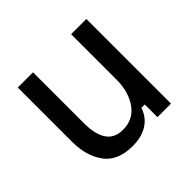

<svg xmlns="http://www.w3.org/2000/svg" viewBox="-130 -645 802 802"><g transform="rotate(-45 271.0 -244.0)"><path d="M231.7 12.5Q144.2 12.5 104.6 -41.7Q65 -95.8 65 -179.2V-500H155V-198.3Q155 -133.3 178.3 -98.8Q201.7 -64.2 250.8 -64.2Q312.5 -64.2 346.2 -112.1Q380 -160 380 -230.8V-500H470V0H390V-75H370Q356.7 -33.3 321.2 -10.4Q285.8 12.5 231.7 12.5Z"/></g></svg>

Font: Familjen Grotesk GF
Style: Regular
Weight: 400
Designer: Anders Wikstroem, Jonas Baeckman, Matilda Gysing, Kristian Moeller
Foundry: Familjen STHLM AB
Version: Version 2.000; Beta; Release 4; Build 6